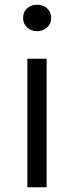

<svg xmlns="http://www.w3.org/2000/svg" viewBox="-20 -787 309 807"><path d="M95 -540H176V0H95ZM94 -672Q77 -687 77 -711Q77 -737 94 -752Q110 -767 136 -767Q161 -767 178 -752Q195 -736 195 -711Q195 -687 178 -672Q160 -656 136 -656Q110 -656 94 -672Z"/></svg>

Font: Noto Sans CJK KR DemiLight
Style: Regular
Weight: 350
Designer: Ryoko NISHIZUKA à€õÀ (kana & ideographs); Paul D. Hunt (Latin, Greek & Cyrillic); Wenlong ZHANG NG  (bopomofo); Sandoll 
Foundry: Adobe Systems Incorporated
Version: Version 1.004 April 21, 2017